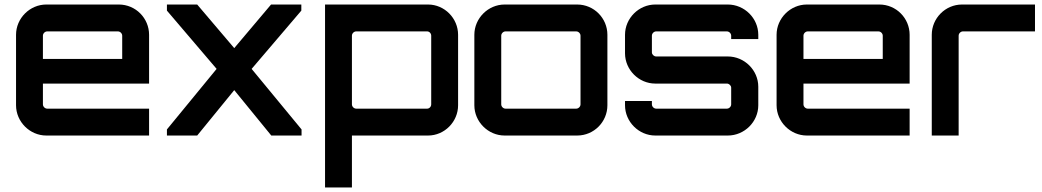

<svg xmlns="http://www.w3.org/2000/svg" viewBox="-20 -600 4612 850"><path d="M185 0H640V-119H189C179 -119 170 -128 170 -138V-230H640V-446C640 -519 581 -580 506 -580H185C112 -580 51 -519 51 -446V-134C51 -61 112 0 185 0ZM170 -339V-442C170 -452 179 -461 189 -461H502C512 -461 521 -452 521 -442V-339Z M853 0 1017 -201 1181 0H1315V-27L1094 -295L1314 -553V-580H1180L1017 -387L853 -580H719V-553L939 -295L719 -27V0Z M1538 230V0H1875C1948 0 2008 -61 2008 -134V-446C2008 -519 1948 -580 1875 -580H1419V230ZM1557 -119C1547 -119 1538 -128 1538 -138V-442C1538 -452 1547 -461 1557 -461H1871C1881 -461 1889 -452 1889 -442V-138C1889 -128 1881 -119 1871 -119Z M2214 0H2535C2610 0 2669 -61 2669 -134V-446C2669 -519 2610 -580 2535 -580H2214C2141 -580 2080 -519 2080 -446V-134C2080 -61 2141 0 2214 0ZM2218 -119C2208 -119 2199 -128 2199 -138V-442C2199 -452 2208 -461 2218 -461H2531C2541 -461 2550 -452 2550 -442V-138C2550 -128 2541 -119 2531 -119Z M2881 0H3202C3276 0 3337 -61 3337 -134V-216C3337 -289 3276 -350 3202 -350H2885C2875 -350 2866 -359 2866 -368V-442C2866 -452 2875 -461 2885 -461H3198C3208 -461 3217 -452 3217 -442V-427H3337V-446C3337 -519 3276 -580 3202 -580H2881C2808 -580 2747 -519 2747 -446V-364C2747 -291 2808 -230 2881 -230H3198C3208 -230 3217 -221 3217 -212V-138C3217 -128 3208 -119 3198 -119H2885C2875 -119 2866 -128 2866 -138V-153H2747V-134C2747 -61 2808 0 2881 0Z M3552 0H4007V-119H3556C3546 -119 3537 -128 3537 -138V-230H4007V-446C4007 -519 3948 -580 3873 -580H3552C3479 -580 3418 -519 3418 -446V-134C3418 -61 3479 0 3552 0ZM3537 -339V-442C3537 -452 3546 -461 3556 -461H3869C3879 -461 3888 -452 3888 -442V-339Z M4224 0V-442C4224 -452 4233 -461 4243 -461H4562V-580H4239C4165 -580 4105 -519 4105 -446V0Z"/></svg>

Font: Orbitron SemiBold
Style: Regular
Weight: 600
Designer: Matt McInerney
Foundry: The League of Moveable Type
Version: Version 2.001